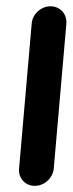

<svg xmlns="http://www.w3.org/2000/svg" viewBox="-20 -542 233 615"><path d="M91.5 53.3Q76.3 53.3 64.3 45.9Q52.2 38.5 45.9 25.7Q39.6 13 41.1 -2.2L81.5 -466.3Q82.6 -481.5 91.3 -494.3Q100 -507 113.3 -514.4Q126.7 -521.9 141.9 -521.9Q157 -521.9 169.1 -514.4Q181.1 -507 187.4 -494.3Q193.7 -481.5 192.6 -466.3L152.2 -2.2Q150.7 13 142 25.7Q133.3 38.5 120 45.9Q106.7 53.3 91.5 53.3Z"/></svg>

Font: 26F Galaxy Sans Black
Style: Italic
Weight: 900
Italic angle: -5°
Designer: C₂₉H₂₅N₃O₅
Version: Version 1.200